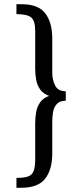

<svg xmlns="http://www.w3.org/2000/svg" viewBox="-20 -756 389 911"><path d="M83 -736Q162 -736 195 -692.5Q228 -649 228 -573V-409Q228 -378 241.5 -350.5Q255 -323 292 -323V-278Q264 -278 250 -263Q236 -248 232 -225.5Q228 -203 228 -181V-28Q228 48 194.5 91.5Q161 135 80 135H58V88Q95 88 114 81Q133 74 140 54.5Q147 35 147 0V-170Q147 -197 151.5 -223.5Q156 -250 170.5 -270.5Q185 -291 213 -301Q185 -311 170.5 -331.5Q156 -352 151.5 -378Q147 -404 147 -431V-609Q147 -659 127 -674Q107 -689 58 -689V-736Z"/></svg>

Font: Rosario Light
Style: Regular
Weight: 300
Designer: Hector Gatti
Foundry: Omnibus Type
Version: Version 1.101; ttfautohint (v1.8.1.43-b0c9)